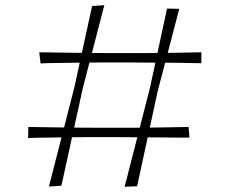

<svg xmlns="http://www.w3.org/2000/svg" viewBox="-20 -717 882 738"><path d="M168 0 266 -382 334 -694 381 -697 298 -377 216 -3ZM88 -186 89 -229Q99 -229 126 -228.5Q153 -228 190 -227.5Q227 -227 269 -226.5Q311 -226 349.5 -226Q388 -226 418 -226Q448 -226 483.5 -226Q519 -226 555 -226.5Q591 -227 622 -227.5Q653 -228 675 -228.5Q697 -229 705 -229L708 -188Q699 -188 677 -188Q655 -188 623.5 -188.5Q592 -189 556 -189Q520 -189 483.5 -189.5Q447 -190 415 -190Q384 -190 344 -190Q304 -190 263.5 -189.5Q223 -189 186.5 -188.5Q150 -188 123.5 -187.5Q97 -187 88 -186ZM459 1 557 -382 622 -684 669 -683 586 -366 507 -1ZM136 -473 131 -516Q141 -516 169 -515.5Q197 -515 236 -514.5Q275 -514 317 -513.5Q359 -513 399 -513Q439 -513 468 -513Q498 -513 533 -513Q568 -513 603.5 -513.5Q639 -514 670.5 -514.5Q702 -515 724 -515.5Q746 -516 754 -516V-474Q746 -474 724.5 -474.5Q703 -475 672 -475.5Q641 -476 605.5 -476Q570 -476 534 -476.5Q498 -477 466 -477Q434 -477 394 -477Q354 -477 312.5 -476.5Q271 -476 234.5 -475.5Q198 -475 171.5 -474.5Q145 -474 136 -473Z"/></svg>

Font: Truculenta ExtraLight
Style: Regular
Weight: 250
Version: Version 1.002